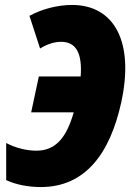

<svg xmlns="http://www.w3.org/2000/svg" viewBox="-20 -746 528 776"><path d="M145 10C323 10 424 -123 470 -332C523 -574 444 -726 271 -726C214 -726 150 -710 99 -682L142 -550C171 -568 200 -577 227 -577C288 -577 313 -530 306 -437H137L106 -292H278C249 -191 206 -137 127 -137C87 -137 43 -148 5 -168V-18C46 1 96 10 145 10Z"/></svg>

Font: Noto Sans ExtraCondensed Black
Style: Italic
Weight: 900
Width: 2
Italic angle: -12°
Designer: Monotype Design Team
Foundry: Monotype Imaging Inc.
Version: Version 2.013